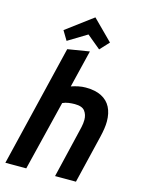

<svg xmlns="http://www.w3.org/2000/svg" viewBox="-136 -1020 833 1101"><g transform="rotate(15 280.0 -469.5)"><path d="M7 0 181 -721 310 -742 256 -520Q276 -527 298 -531.5Q320 -536 341 -536Q398 -536 435 -517Q472 -498 490 -463Q508 -428 508 -379Q508 -359 504.5 -335.5Q501 -312 495 -287L426 0H302L366 -269Q371 -289 376 -311.5Q381 -334 381 -355Q381 -385 365 -406.5Q349 -428 305 -428Q288 -428 269 -425.5Q250 -423 233 -415L131 0ZM165 -766 132 -821 290 -939 408 -821 358 -767 277 -834Z"/></g></svg>

Font: Ubuntu Sans Mono SemiBold
Style: Italic
Weight: 600
Italic angle: -13.5°
Monospace: yes
Designer: Dalton Maag Ltd
Foundry: Dalton Maag Ltd
Version: Version 1.006